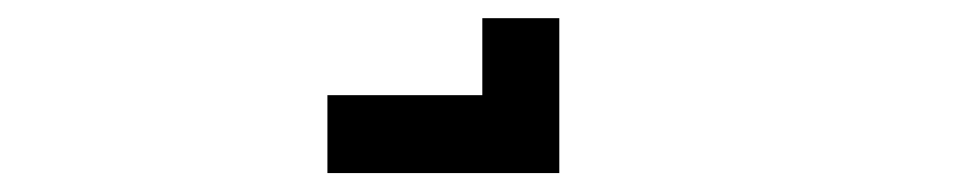

<svg xmlns="http://www.w3.org/2000/svg" viewBox="-20 -879 1040 207"><path d="M333 -692.4V-776.4H500V-859.4H583V-692.4Z"/></svg>

Font: KH Dot Dougenzaka 12
Style: Regular
Weight: 400
Designer: Original version for X68000 by Keitarou Hiraki (http://hp.vector.co.jp/authors/VA000874/) / TrueType conversion by Homem
Version: Version 1.00.20150527